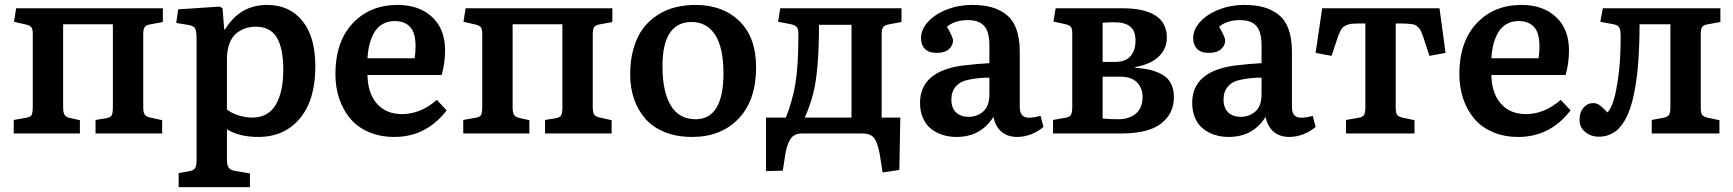

<svg xmlns="http://www.w3.org/2000/svg" viewBox="-20 -545 7078 784"><path d="M36.1 0V-55.2L85.9 -64Q105 -66.9 109.4 -76.2Q113.8 -85.4 113.8 -111.8V-408.2Q113.8 -425.8 107.9 -433.6Q102.1 -441.4 85.9 -444.8L37.1 -456.1L45.9 -511.2H645V-455.1L595.2 -445.8Q576.7 -442.9 570.8 -434.3Q564.9 -425.8 564.9 -404.8V-107.9Q564.9 -85.9 570.8 -77.1Q576.7 -68.4 594.2 -64.9L642.1 -54.2V0H370.1V-55.2L413.1 -62Q432.6 -65.9 436.8 -75.2Q440.9 -84.5 440.9 -109.9V-445.8H237.8V-106.9Q237.8 -85.4 243.7 -75.9Q249.5 -66.4 267.1 -63L306.2 -54.2V0Z M709.5 219.2V162.1L753.9 153.8Q770.5 150.9 776.6 141.4Q782.7 131.8 782.7 111.8V-383.8Q782.7 -417 776.6 -428.7Q770.5 -440.4 745.6 -443.8L699.7 -451.2L707.5 -506.8L877 -518.1L888.7 -511.2L895.5 -424.8H898.9Q959.5 -524.9 1070.8 -524.9Q1161.6 -524.9 1214.6 -460Q1267.6 -395 1267.6 -273.9Q1267.6 -136.2 1204.3 -61Q1141.1 14.2 1034.7 14.2Q956.1 14.2 906.7 -17.1V106.9Q906.7 130.9 914.3 140.6Q921.9 150.4 939.9 152.8L1000.5 163.1V219.2ZM1009.8 -64.9Q1074.2 -64.9 1105.5 -116.5Q1136.7 -168 1136.7 -259.8Q1136.7 -348.6 1109.9 -392.3Q1083 -436 1024.9 -436Q1002.4 -436 982.9 -429.7Q963.4 -423.3 945.6 -409.2Q927.7 -395 917.2 -367.9Q906.7 -340.8 906.7 -303.2V-98.1Q924.3 -83.5 952.9 -74.2Q981.4 -64.9 1009.8 -64.9Z M1590.3 14.2Q1531.2 14.2 1484.6 -6.3Q1438 -26.9 1408.9 -62.3Q1379.9 -97.7 1364.7 -143.6Q1349.6 -189.5 1349.6 -242.2Q1349.6 -374 1419.9 -449.5Q1490.2 -524.9 1603.5 -524.9Q1691.4 -524.9 1744.4 -475.6Q1797.4 -426.3 1797.4 -338.9Q1797.4 -289.1 1783.7 -238.8H1480.5Q1481.9 -163.6 1519.5 -121.3Q1557.1 -79.1 1621.6 -79.1Q1697.3 -79.1 1763.7 -137.2L1803.7 -94.2Q1720.2 14.2 1590.3 14.2ZM1480.5 -307.1H1673.3Q1676.8 -330.1 1676.8 -356.9Q1676.8 -410.6 1654.8 -434.8Q1632.8 -459 1591.3 -459Q1568.4 -459 1550.3 -450.7Q1532.2 -442.4 1520 -428.5Q1507.8 -414.6 1499.3 -394.8Q1490.7 -375 1486.3 -353.5Q1481.9 -332 1480.5 -307.1Z M1871.6 0V-55.2L1921.4 -64Q1940.4 -66.9 1944.8 -76.2Q1949.2 -85.4 1949.2 -111.8V-408.2Q1949.2 -425.8 1943.4 -433.6Q1937.5 -441.4 1921.4 -444.8L1872.6 -456.1L1881.3 -511.2H2480.5V-455.1L2430.7 -445.8Q2412.1 -442.9 2406.2 -434.3Q2400.4 -425.8 2400.4 -404.8V-107.9Q2400.4 -85.9 2406.2 -77.1Q2412.1 -68.4 2429.7 -64.9L2477.5 -54.2V0H2205.6V-55.2L2248.5 -62Q2268.1 -65.9 2272.2 -75.2Q2276.4 -84.5 2276.4 -109.9V-445.8H2073.2V-106.9Q2073.2 -85.4 2079.1 -75.9Q2085 -66.4 2102.5 -63L2141.6 -54.2V0Z M2806.2 14.2Q2744.1 14.2 2695.6 -5.1Q2647 -24.4 2616.2 -59.1Q2585.4 -93.8 2569.3 -139.9Q2553.2 -186 2553.2 -241.2Q2553.2 -300.8 2567.4 -348.6Q2581.5 -396.5 2606 -429Q2630.4 -461.4 2664.6 -483.4Q2698.7 -505.4 2737.5 -515.1Q2776.4 -524.9 2820.3 -524.9Q2931.2 -524.9 2999.3 -458.7Q3067.4 -392.6 3067.4 -270Q3067.4 -135.7 2996.1 -60.8Q2924.8 14.2 2806.2 14.2ZM2820.3 -58.1Q2934.1 -58.1 2934.1 -246.1Q2934.1 -349.6 2900.4 -402.3Q2866.7 -455.1 2804.2 -455.1Q2685.1 -455.1 2685.1 -274.9Q2685.1 -170.4 2719 -114.3Q2752.9 -58.1 2820.3 -58.1Z M3584 159.2 3572.3 85Q3564.5 40.5 3550.5 20.3Q3536.6 0 3501 0H3254.9Q3223.1 0 3208.5 21.5Q3193.8 43 3187 83L3176.3 151.9L3107.9 153.8V-64.9H3189Q3215.8 -131.8 3227.8 -202.9Q3239.7 -273.9 3240.2 -403.8Q3240.2 -425.3 3234.1 -433.6Q3228 -441.9 3210.9 -445.8L3157.2 -456.1L3166 -511.2H3661.1V-455.1L3611.3 -445.8Q3592.3 -442.9 3586.2 -434.3Q3580.1 -425.8 3580.1 -404.8V-64.9H3656.2L3652.3 148.9ZM3266.1 -64.9H3457V-443.8H3324.2Q3324.2 -254.4 3300.3 -162.1Q3289.1 -117.2 3266.1 -64.9Z M3885.7 14.2Q3856 14.2 3830.1 6.1Q3804.2 -2 3783 -18.1Q3761.7 -34.2 3749.3 -61.8Q3736.8 -89.4 3736.8 -125Q3736.8 -252 3906.7 -276.9Q3971.2 -284.7 4020 -287.1V-359.9Q4020 -415 3998.8 -439Q3977.5 -462.9 3932.6 -462.9Q3879.4 -462.9 3846.7 -436Q3871.6 -392.6 3871.6 -379.9Q3871.6 -359.9 3855 -344.5Q3838.4 -329.1 3804.7 -329.1Q3772.5 -329.1 3756.6 -345.5Q3740.7 -361.8 3740.7 -389.2Q3740.7 -424.8 3769.8 -456.3Q3798.8 -487.8 3846.9 -506.3Q3895 -524.9 3948.7 -524.9Q3993.7 -524.9 4027.3 -515.9Q4061 -506.8 4088.4 -485.8Q4115.7 -464.8 4129.9 -426.8Q4144 -388.7 4144 -334V-108.9Q4144 -77.1 4162.8 -68.1Q4181.6 -59.1 4229 -71.8L4240.7 -26.9Q4219.2 -7.8 4190.7 3.2Q4162.1 14.2 4133.8 14.2Q4093.8 14.2 4068.8 -7.6Q4043.9 -29.3 4036.6 -67.9Q3984.9 14.2 3885.7 14.2ZM3935.1 -67.9Q3969.7 -67.9 3994.9 -89.8Q4020 -111.8 4020 -159.2V-228Q3977.1 -228 3939 -220.2Q3901.9 -213.9 3883.3 -192.4Q3864.7 -170.9 3864.7 -139.2Q3864.7 -104 3884 -85.9Q3903.3 -67.9 3935.1 -67.9Z M4279.8 0V-55.2L4329.6 -64Q4348.1 -66.9 4353.3 -76.4Q4358.4 -85.9 4358.4 -109.9V-409.2Q4358.4 -427.7 4353 -434.8Q4347.7 -441.9 4331.5 -445.8L4281.7 -457L4290.5 -511.2H4564.5Q4650.4 -511.2 4697.5 -481.9Q4744.6 -452.6 4744.6 -391.1Q4744.6 -346.2 4711.7 -314.2Q4678.7 -282.2 4614.7 -271L4616.7 -268.1Q4651.4 -265.6 4677.5 -259.3Q4703.6 -252.9 4726.6 -240Q4749.5 -227.1 4761.5 -203.9Q4773.4 -180.7 4773.4 -147.9Q4773.4 -81.5 4721.7 -40.8Q4669.9 0 4557.6 0ZM4482.4 -292H4531.7Q4576.7 -292 4596.7 -316.2Q4616.7 -340.3 4616.7 -378.9Q4616.7 -418.5 4595.2 -436.3Q4573.7 -454.1 4529.8 -454.1Q4510.7 -454.1 4482.4 -452.1ZM4546.4 -58.1Q4590.8 -58.1 4618.2 -81.1Q4645.5 -104 4645.5 -149.9Q4645.5 -185.1 4622.8 -208.5Q4600.1 -231.9 4553.7 -231.9H4482.4V-61Q4512.2 -58.1 4546.4 -58.1Z M4997.1 14.2Q4967.3 14.2 4941.4 6.1Q4915.5 -2 4894.3 -18.1Q4873 -34.2 4860.6 -61.8Q4848.1 -89.4 4848.1 -125Q4848.1 -252 5018.1 -276.9Q5082.5 -284.7 5131.3 -287.1V-359.9Q5131.3 -415 5110.1 -439Q5088.9 -462.9 5043.9 -462.9Q4990.7 -462.9 4958 -436Q4982.9 -392.6 4982.9 -379.9Q4982.9 -359.9 4966.3 -344.5Q4949.7 -329.1 4916 -329.1Q4883.8 -329.1 4867.9 -345.5Q4852.1 -361.8 4852.1 -389.2Q4852.1 -424.8 4881.1 -456.3Q4910.2 -487.8 4958.3 -506.3Q5006.3 -524.9 5060.1 -524.9Q5105 -524.9 5138.7 -515.9Q5172.4 -506.8 5199.7 -485.8Q5227.1 -464.8 5241.2 -426.8Q5255.4 -388.7 5255.4 -334V-108.9Q5255.4 -77.1 5274.2 -68.1Q5293 -59.1 5340.3 -71.8L5352.1 -26.9Q5330.6 -7.8 5302 3.2Q5273.4 14.2 5245.1 14.2Q5205.1 14.2 5180.2 -7.6Q5155.3 -29.3 5147.9 -67.9Q5096.2 14.2 4997.1 14.2ZM5046.4 -67.9Q5081.1 -67.9 5106.2 -89.8Q5131.3 -111.8 5131.3 -159.2V-228Q5088.4 -228 5050.3 -220.2Q5013.2 -213.9 4994.6 -192.4Q4976.1 -170.9 4976.1 -139.2Q4976.1 -104 4995.4 -85.9Q5014.6 -67.9 5046.4 -67.9Z M5476.1 0V-55.2L5526.9 -64Q5545.4 -66.9 5550.3 -76.2Q5555.2 -85.4 5555.2 -109.9V-449.2H5532.2Q5513.7 -449.2 5501.7 -448.2Q5489.7 -447.3 5479.7 -442.9Q5469.7 -438.5 5464.6 -434.6Q5459.5 -430.7 5453.4 -418.7Q5447.3 -406.7 5444.1 -397.7Q5440.9 -388.7 5434.1 -367.2L5417 -316.9L5352.1 -329.1L5378.9 -511.2H5857.9L5882.8 -329.1L5816.9 -316.9L5799.8 -369.1Q5793.9 -387.7 5790.8 -396.2Q5787.6 -404.8 5783 -415.8Q5778.3 -426.8 5773.9 -430.7Q5769.5 -434.6 5763.4 -439.7Q5757.3 -444.8 5748.3 -446Q5739.3 -447.3 5728.8 -448.2Q5718.3 -449.2 5702.1 -449.2H5679.2V-106.9Q5679.2 -84.5 5684.3 -76.7Q5689.5 -68.8 5706.1 -64.9L5755.9 -54.2V0Z M6179.7 14.2Q6120.6 14.2 6074 -6.3Q6027.3 -26.9 5998.3 -62.3Q5969.2 -97.7 5954.1 -143.6Q5939 -189.5 5939 -242.2Q5939 -374 6009.3 -449.5Q6079.6 -524.9 6192.9 -524.9Q6280.8 -524.9 6333.7 -475.6Q6386.7 -426.3 6386.7 -338.9Q6386.7 -289.1 6373 -238.8H6069.8Q6071.3 -163.6 6108.9 -121.3Q6146.5 -79.1 6210.9 -79.1Q6286.6 -79.1 6353 -137.2L6393.1 -94.2Q6309.6 14.2 6179.7 14.2ZM6069.8 -307.1H6262.7Q6266.1 -330.1 6266.1 -356.9Q6266.1 -410.6 6244.1 -434.8Q6222.2 -459 6180.7 -459Q6157.7 -459 6139.6 -450.7Q6121.6 -442.4 6109.4 -428.5Q6097.2 -414.6 6088.6 -394.8Q6080.1 -375 6075.7 -353.5Q6071.3 -332 6069.8 -307.1Z M6508.8 13.2Q6477.1 13.2 6453.4 -5.6Q6429.7 -24.4 6429.7 -55.2Q6429.7 -86.4 6446 -105.2Q6462.4 -124 6484.9 -124Q6492.2 -124 6498.3 -122.3Q6504.4 -120.6 6510.7 -116.2Q6517.1 -111.8 6520.8 -108.6Q6524.4 -105.5 6532.2 -97.4Q6540 -89.4 6543.9 -85.9Q6558.6 -100.6 6569.8 -138.2Q6579.6 -169.4 6588.6 -235.1Q6597.7 -300.8 6597.7 -397Q6597.7 -421.4 6592.5 -431.9Q6587.4 -442.4 6568.8 -445.8L6514.6 -456.1L6524.9 -511.2H7004.9V-455.1L6953.6 -445.8Q6935.5 -442.9 6930.2 -434.3Q6924.8 -425.8 6924.8 -404.8V-106.9Q6924.8 -85 6929.9 -76.9Q6935.1 -68.8 6950.7 -64.9L7001 -54.2V0H6724.6V-55.2L6772 -64Q6790.5 -67.4 6795.7 -76.7Q6800.8 -85.9 6800.8 -109.9V-445.8H6674.8Q6674.8 -284.2 6655.8 -180.2Q6651.9 -160.2 6648.2 -143.8Q6644.5 -127.4 6637.7 -106.7Q6630.9 -85.9 6623.3 -69.8Q6615.7 -53.7 6604.2 -37.6Q6592.8 -21.5 6579.3 -10.7Q6565.9 0 6547.9 6.6Q6529.8 13.2 6508.8 13.2Z"/></svg>

Font: Literata Book SemiBold
Style: Regular
Weight: 600
Designer: Latin by Veronika Burian and Jose Scaglione. Greek by Irene Vlachou. Cyrillic by Vera Evstafieva
Foundry: TypeTogether
Version: Version 2.003;PS 002.003;hotconv 1.0.88;makeotf.lib2.5.64775